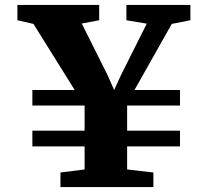

<svg xmlns="http://www.w3.org/2000/svg" viewBox="-20 -763 847 783"><path d="M284.5 -396 116.5 -665.5 51 -680.5V-743H384.5V-680.5L313.5 -667L419 -456L445.5 -396L473 -456L578.5 -666.5L495.5 -680.5V-743H756.5V-680.5L680.5 -665.5L528.5 -396H714V-332.5H498.5V-230H714V-166H498.5V-72L605.5 -59.5V0H226.5V-59.5L325 -72V-166H112V-230H325V-332.5H112V-396Z"/></svg>

Font: Merriweather 28pt Black
Style: Regular
Weight: 900
Version: Version 2.100